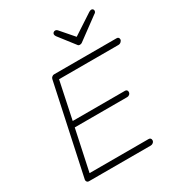

<svg xmlns="http://www.w3.org/2000/svg" viewBox="-207 -1033 1086 1169"><g transform="rotate(-30 336.5 -449.0)"><path d="M443.8 -747.1Q433.1 -747.1 429.2 -753.9L342.8 -865.2Q336.9 -874 336.9 -880.9Q336.9 -887.7 342.3 -892.8Q347.7 -897.9 356 -897.9Q363.3 -897.9 370.1 -891.1L450.2 -798.8L592.8 -892.1Q603 -897.9 608.9 -897.9Q617.2 -897.9 621.3 -892.3Q625.5 -886.7 624 -879.9Q622.6 -870.1 612.8 -865.2L459 -752Q452.6 -747.1 443.8 -747.1ZM74.2 0Q65.9 0 61.3 -6.6Q56.6 -13.2 58.1 -21L192.9 -649.9Q194.3 -658.2 201.7 -664.1Q209 -669.9 215.8 -669.9H655.8Q672.9 -669.9 672.9 -651.9Q671.9 -643.1 663.8 -636Q655.8 -628.9 645 -628.9H228L172.9 -367.2H541Q548.3 -367.2 553 -362.3Q557.6 -357.4 557.1 -350.1Q557.1 -340.3 549.8 -333.7Q542.5 -327.1 533.2 -327.1H164.1L103 -41H517.1Q535.2 -41 535.2 -22.9Q535.2 -13.7 527.3 -6.8Q519.5 0 509.8 0Z"/></g></svg>

Font: Comic Neue Light
Style: Italic
Weight: 300
Italic angle: -12°
Designer: Craig Rozynski
Foundry: Craig Rozynski
Version: Version 2.003;hotconv 1.0.109;makeotfexe 2.5.65596